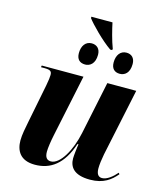

<svg xmlns="http://www.w3.org/2000/svg" viewBox="-127 -966 917 1072"><g transform="rotate(15 331.5 -430.5)"><path d="M416 -721H427L429 -728C412 -772 397 -833 389 -871H267V-863C289 -833 362 -758 416 -721ZM302 -604C329 -604 358 -623 358 -675C358 -710 337 -728 308 -728C273 -728 252 -699 252 -657C252 -621 271 -604 302 -604ZM502 -604C530 -604 558 -623 558 -675C558 -710 538 -728 509 -728C474 -728 453 -699 453 -657C453 -621 472 -604 502 -604ZM494 10C573 10 614 -24 646 -62L640 -69C617 -42 585 -16 557 -16C535 -16 524 -32 524 -64C524 -85 528 -116 534 -147L616 -536H449L385 -230C364 -129 311 -32 257 -32C234 -32 222 -47 222 -79C222 -101 228 -141 236 -179L311 -536H70L68 -526H89C125 -526 131 -517 131 -497C131 -485 129 -468 123 -436L79 -213C72 -178 63 -134 63 -102C63 -43 90 9 175 9C265 9 335 -40 376 -164H382C379 -151 373 -97 373 -81C373 -33 399 10 494 10Z"/></g></svg>

Font: Noto Serif Display SemiCondensed ExtraBold
Style: Italic
Weight: 800
Width: 4
Italic angle: -12°
Designer: Monotype Design Team
Foundry: Monotype Imaging Inc.
Version: Version 2.009